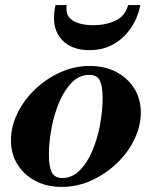

<svg xmlns="http://www.w3.org/2000/svg" viewBox="-20 -721 596 754"><path d="M222 13Q163 13 118.2 -11.1Q73.3 -35.1 48.2 -76.1Q23 -117 23 -169.5Q23 -223 48 -275Q73 -327 116.5 -369Q160 -411 215.8 -436.5Q271.7 -462 333 -462Q392 -462 437.2 -438Q482.3 -414 507.7 -373Q533 -332 533 -279.8Q533 -226.5 508 -174.2Q483 -122 439 -80Q395 -38 339.5 -12.5Q284 13 222 13ZM225 -22Q263.3 -22 292.8 -51.5Q322.2 -81 342.3 -128.1Q362.4 -175.2 372.7 -230.6Q383 -286 383 -337Q383 -381 372.5 -404Q362 -427 330 -427Q292 -427 262.7 -397.5Q233.4 -368.1 213.1 -320.8Q192.8 -273.6 182.4 -218.2Q172 -162.8 172 -112Q172 -68.2 183 -45.1Q194 -22 225 -22ZM330.5 -524Q267 -524 229.5 -558.5Q192 -593 192 -651Q192 -661.5 193.5 -674.7Q195 -687.8 198 -701H242Q241 -697.5 241 -694Q241 -690.5 241 -687Q241 -653 270.5 -637.5Q300 -622 346 -622Q395 -622 433.5 -640Q472 -658 483 -701H531Q521 -650 493.5 -610Q466 -570 425 -547Q384 -524 330.5 -524Z"/></svg>

Font: Libre Bodoni
Style: Italic
Weight: 400
Italic angle: -13°
Designer: Pablo Impallari, Rodrigo Fuenzalida
Foundry: Impallari Type
Version: Version 2.005;gftools[0.9.23]